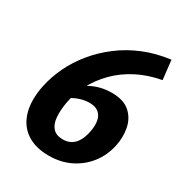

<svg xmlns="http://www.w3.org/2000/svg" viewBox="-163 -783 851 910"><g transform="rotate(30 262.0 -328.5)"><path d="M347 -394Q411 -394 445.5 -363.5Q480 -333 489.5 -285.5Q499 -238 488 -188Q475 -127 439.5 -82Q404 -37 352 -11.5Q300 14 235 14Q161 14 113 -18.5Q65 -51 47.5 -112Q30 -173 47 -257Q59 -314 85.5 -369.5Q112 -425 153 -475Q194 -525 248 -566Q302 -607 368 -634Q434 -661 512 -671L524 -566Q452 -553 393 -522.5Q334 -492 290.5 -448Q247 -404 220 -352.5Q193 -301 183 -245Q175 -199 178 -163Q181 -127 199.5 -106.5Q218 -86 254 -86Q295 -86 319 -114Q343 -142 351 -193Q356 -222 351 -246.5Q346 -271 328.5 -285.5Q311 -300 278 -300Q245 -300 209.5 -285Q174 -270 144 -241L127 -283Q170 -330 225 -362Q280 -394 347 -394Z"/></g></svg>

Font: Ysabeau Office ExtraBold
Style: Italic
Weight: 800
Italic angle: -12°
Designer: Christian Thalmann (Catharsis Fonts)
Version: Version 2.001;gftools[0.9.30]; featfreeze: tnum,lnum,ss02